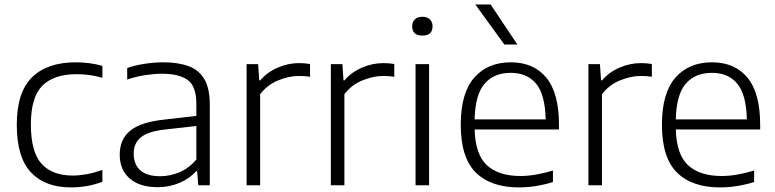

<svg xmlns="http://www.w3.org/2000/svg" viewBox="-20 -828 3462 858"><path d="M298 9.5Q181.5 9.5 118.2 -57.8Q55 -125 55 -270.5Q55 -415.5 123 -482.5Q191 -549.5 319 -549.5Q349 -549.5 379.8 -545.5Q410.5 -541.5 437.5 -533.5V-480.5Q409 -488.5 380.8 -492.5Q352.5 -496.5 323 -496.5Q220.5 -496.5 169.2 -445Q118 -393.5 118 -272.5Q118 -148.5 165.8 -96Q213.5 -43.5 305 -43.5Q333.5 -43.5 365.8 -49.2Q398 -55 437.5 -68.5V-15.5Q369.5 9.5 298 9.5Z M684.5 8.5Q604.5 8.5 559.8 -30.2Q515 -69 515 -137Q515 -205.5 561.8 -243.8Q608.5 -282 713 -293.5L857.5 -310V-362.5Q857.5 -443.5 818.2 -471Q779 -498.5 704.5 -498.5Q671 -498.5 630.2 -492.5Q589.5 -486.5 548.5 -472.5V-524Q583.5 -536.5 627 -543Q670.5 -549.5 709.5 -549.5Q777 -549.5 823.2 -532.2Q869.5 -515 893.5 -473.8Q917.5 -432.5 917.5 -360.5V0H866L861 -63H856.5Q827.5 -30 782 -10.8Q736.5 8.5 684.5 8.5ZM577.5 -141.5Q577.5 -93.5 606.8 -67Q636 -40.5 696 -40.5Q739.5 -40.5 781.8 -58.2Q824 -76 857.5 -115V-265L715.5 -249Q641 -240.5 609.2 -214.2Q577.5 -188 577.5 -141.5Z M1082 0V-541.5H1133.5L1138.5 -469H1143Q1174 -505.5 1221 -525.8Q1268 -546 1316 -546Q1342.5 -546 1365.5 -542V-485Q1353 -487 1340.5 -487.8Q1328 -488.5 1314 -488.5Q1272 -488.5 1223.2 -468.8Q1174.5 -449 1142.5 -407V0Z M1458.5 0V-541.5H1510L1515 -469H1519.5Q1550.5 -505.5 1597.5 -525.8Q1644.5 -546 1692.5 -546Q1719 -546 1742 -542V-485Q1729.5 -487 1717 -487.8Q1704.5 -488.5 1690.5 -488.5Q1648.5 -488.5 1599.8 -468.8Q1551 -449 1519 -407V0Z M1837 0V-541.5H1897.5V0ZM1867.5 -669Q1822 -669 1822 -710.5Q1822 -730 1834 -741.5Q1846 -753 1867.5 -753Q1889 -753 1901 -741.5Q1913 -730 1913 -710.5Q1913 -669 1867.5 -669Z M2299.5 9.5Q2173.5 9.5 2106.2 -57Q2039 -123.5 2039 -270.5Q2039 -412 2099 -480.8Q2159 -549.5 2262.5 -549.5Q2365 -549.5 2421.5 -480.8Q2478 -412 2478 -269.5V-249.5H2101Q2104 -137.5 2156 -89.5Q2208 -41.5 2306 -41.5Q2339.5 -41.5 2375.2 -47.8Q2411 -54 2451 -66V-14.5Q2372.5 9.5 2299.5 9.5ZM2262 -502.5Q2188 -502.5 2145.8 -454.2Q2103.5 -406 2101 -294.5H2418.5Q2416 -405.5 2375.8 -454Q2335.5 -502.5 2262 -502.5ZM2234 -629 2104 -808H2172.5L2292 -629Z M2609.5 0V-541.5H2661L2666 -469H2670.5Q2701.5 -505.5 2748.5 -525.8Q2795.5 -546 2843.5 -546Q2870 -546 2893 -542V-485Q2880.5 -487 2868 -487.8Q2855.5 -488.5 2841.5 -488.5Q2799.5 -488.5 2750.8 -468.8Q2702 -449 2670 -407V0Z M3198.5 9.5Q3072.5 9.5 3005.2 -57Q2938 -123.5 2938 -270.5Q2938 -412 2998 -480.8Q3058 -549.5 3161.5 -549.5Q3264 -549.5 3320.5 -480.8Q3377 -412 3377 -269.5V-249.5H3000Q3003 -137.5 3055 -89.5Q3107 -41.5 3205 -41.5Q3238.5 -41.5 3274.2 -47.8Q3310 -54 3350 -66V-14.5Q3271.5 9.5 3198.5 9.5ZM3161 -502.5Q3087 -502.5 3044.8 -454.2Q3002.5 -406 3000 -294.5H3317.5Q3315 -405.5 3274.8 -454Q3234.5 -502.5 3161 -502.5Z"/></svg>

Font: Encode Sans SmExp Lt
Style: Regular
Weight: 300
Width: 6
Designer: Multiple Designers
Foundry: Impallari Type
Version: Version 3.002; ttfautohint (v1.8.3) -l 8 -r 50 -G 200 -x 14 